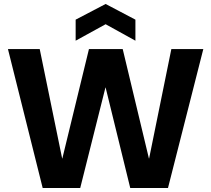

<svg xmlns="http://www.w3.org/2000/svg" viewBox="-20 -947 1064 967"><path d="M195 0 20 -700H180L293 -149H294L428 -700H598L730 -149H731L843 -700H1004L826 0H636L512 -506H511L384 0ZM361 -742V-848L512 -927L662 -848V-742L512 -825Z"/></svg>

Font: DM Sans 28pt Black
Style: Regular
Weight: 900
Version: Version 4.004;gftools[0.9.30]